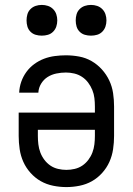

<svg xmlns="http://www.w3.org/2000/svg" viewBox="-20 -753 540 781"><path d="M250 8Q223 8 196 2.5Q169 -3 146 -16Q123 -29 104.5 -49.5Q86 -70 75 -94.5Q64 -119 60 -146Q56 -173 56 -200V-295H366V-320Q366 -337 364 -354Q362 -371 355.5 -387Q349 -403 338.5 -417Q328 -431 313.5 -440.5Q299 -450 282 -454Q265 -458 248 -458Q229 -458 209.5 -454Q190 -450 174 -440Q158 -430 147.5 -413Q137 -396 136 -376H58Q59 -399 66.5 -420.5Q74 -442 87.5 -460.5Q101 -479 119.5 -492.5Q138 -506 159 -514Q180 -522 203 -525Q226 -528 248 -528Q275 -528 302 -523Q329 -518 352.5 -504.5Q376 -491 394.5 -470.5Q413 -450 424.5 -425.5Q436 -401 440 -374Q444 -347 444 -320V-200Q444 -173 440 -146Q436 -119 425 -94.5Q414 -70 395.5 -49.5Q377 -29 354 -16Q331 -3 304 2.5Q277 8 250 8ZM250 -62Q267 -62 284 -66Q301 -70 315 -79.5Q329 -89 339.5 -103Q350 -117 356 -133Q362 -149 364 -166Q366 -183 366 -200V-225H134V-200Q134 -183 136 -166Q138 -149 144 -133Q150 -117 160.5 -103Q171 -89 185 -79.5Q199 -70 216 -66Q233 -62 250 -62ZM350 -608Q337 -608 325 -611.5Q313 -615 304 -624Q295 -633 291.5 -645Q288 -657 288 -670Q288 -683 291.5 -695Q295 -707 304 -716Q313 -725 325 -729Q337 -733 350 -733Q363 -733 375 -729Q387 -725 396 -716Q405 -707 409 -695Q413 -683 413 -670Q413 -657 409 -645Q405 -633 396 -624Q387 -615 375 -611.5Q363 -608 350 -608ZM150 -608Q137 -608 125 -611.5Q113 -615 104 -624Q95 -633 91.5 -645Q88 -657 88 -670Q88 -683 91.5 -695Q95 -707 104 -716Q113 -725 125 -729Q137 -733 150 -733Q163 -733 175 -729Q187 -725 196 -716Q205 -707 209 -695Q213 -683 213 -670Q213 -657 209 -645Q205 -633 196 -624Q187 -615 175 -611.5Q163 -608 150 -608Z"/></svg>

Font: Iosevka www.saffi
Style: Regular
Weight: 400
Monospace: yes
Designer: Belleve Invis
Foundry: Belleve Invis
Version: Version 22.0.2; ttfautohint (v1.8.3)